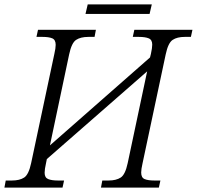

<svg xmlns="http://www.w3.org/2000/svg" viewBox="-35 -849 891 869"><path d="M-15 0 -9 -32H19Q54 -32 74.5 -45.5Q95 -59 106 -111L211 -605Q217 -631 217 -646Q217 -669 201.5 -675.5Q186 -682 158 -682H130L137 -714H399L393 -682H365Q330 -682 309.5 -668.5Q289 -655 278 -603L191 -191L644 -589L648 -605Q654 -632 654 -647Q654 -669 638 -675.5Q622 -682 594 -682H566L573 -714H836L829 -682H801Q767 -682 746.5 -668.5Q726 -655 715 -603L610 -109Q604 -83 604 -68Q604 -45 619.5 -38.5Q635 -32 663 -32H691L684 0H422L428 -32H456Q491 -32 511.5 -45.5Q532 -59 543 -111L631 -526L177 -129L173 -109Q167 -83 167 -67Q167 -45 183 -38.5Q199 -32 227 -32H255L248 0ZM352 -786 362 -829H652L642 -786Z"/></svg>

Font: Noto Serif Light
Style: Italic
Weight: 300
Italic angle: -12°
Designer: Monotype Design Team
Foundry: Monotype Imaging Inc.
Version: Version 2.013